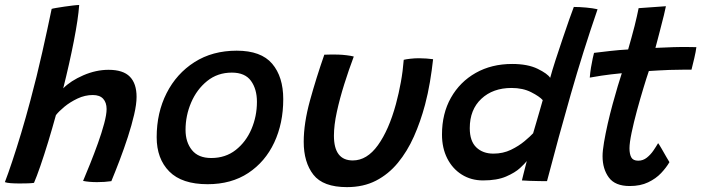

<svg xmlns="http://www.w3.org/2000/svg" viewBox="-38 -742 2878 788"><path d="M101.5 8.5Q91.5 10 75.5 10.5Q59.5 11 42.5 11Q22.5 11 6 9.8Q-10.5 8.5 -18 5.5Q-5 -28 12.2 -79.8Q29.5 -131.5 48.8 -195.5Q68 -259.5 86.5 -329Q113 -427.5 135.5 -527.8Q158 -628 174 -705.5Q178 -707 192.8 -709.5Q207.5 -712 226.2 -714.8Q245 -717.5 261.8 -719.5Q278.5 -721.5 287 -721.5Q283 -665 265 -573Q247 -481 221.5 -379.5Q252 -410.5 304 -433Q356 -455.5 407.5 -455.5Q467.5 -455.5 495 -427.2Q522.5 -399 522.5 -344.5Q522.5 -314.5 512.5 -271.5Q502.5 -228.5 486.8 -180Q471 -131.5 453 -84.2Q435 -37 419 1.5Q392 5.5 360.5 5.5Q328 5.5 303 0.5Q315.5 -29 332 -70Q348.5 -111 364 -154.2Q379.5 -197.5 389.5 -234.8Q399.5 -272 399.5 -294.5Q399.5 -321 385.5 -336.5Q371.5 -352 343 -352Q310.5 -352 280 -337.5Q249.5 -323 226.2 -303.8Q203 -284.5 191.5 -269.5Q176.5 -215 159.8 -160Q143 -105 127.5 -60.2Q112 -15.5 101.5 8.5Z M814 14Q708.5 14 656.8 -38.2Q605 -90.5 605 -179Q605 -279.5 645.8 -359.8Q686.5 -440 760.2 -487Q834 -534 933.5 -534Q1033.5 -534 1079 -480.5Q1124.5 -427 1124.5 -335Q1124.5 -236 1087.5 -157Q1050.5 -78 981 -32Q911.5 14 814 14ZM829 -93.5Q887.5 -93.5 929.5 -126.5Q971.5 -159.5 994 -212.2Q1016.5 -265 1016.5 -324Q1016.5 -376.5 992 -410.2Q967.5 -444 913.5 -444Q855 -444 812.2 -409.5Q769.5 -375 746.5 -321.2Q723.5 -267.5 723.5 -209Q723.5 -158.5 749.8 -126Q776 -93.5 829 -93.5Z M1619 -496.5Q1628.5 -499 1646.5 -501Q1664.5 -503 1681.5 -503Q1695.5 -503 1712.5 -501.8Q1729.5 -500.5 1739.5 -499Q1734.5 -453 1726.5 -405.5Q1718.5 -358 1706.5 -312.5Q1688 -243 1660.8 -181.8Q1633.5 -120.5 1595 -73.8Q1556.5 -27 1505 -0.5Q1453.5 26 1386 26Q1288 26 1248.2 -25Q1208.5 -76 1208.5 -160Q1208.5 -236 1234.2 -329.5Q1260 -423 1293 -517.5Q1303.5 -518 1319.5 -518.2Q1335.5 -518.5 1349 -518Q1367 -517.5 1385 -515.2Q1403 -513 1414 -510Q1393.5 -455.5 1375 -396.8Q1356.5 -338 1344.5 -283Q1332.5 -228 1332.5 -185Q1332.5 -83.5 1410 -83.5Q1468 -83.5 1513 -146Q1558 -208.5 1587 -315Q1599 -359.5 1607.2 -405Q1615.5 -450.5 1619 -496.5Z M2104 -1.5Q2106 -9.5 2109.8 -25.2Q2113.5 -41 2117.8 -56.8Q2122 -72.5 2124 -81Q2117 -71.5 2096.5 -52.5Q2076 -33.5 2039 -17.5Q2002 -1.5 1944.5 -1.5Q1895.5 -1.5 1857.2 -25.5Q1819 -49.5 1797.5 -92Q1776 -134.5 1776 -190Q1776 -276 1812.8 -341Q1849.5 -406 1914.5 -442.8Q1979.5 -479.5 2064 -479.5Q2128 -479.5 2168.8 -459.5Q2209.5 -439.5 2220 -422.5Q2228 -452 2241.8 -494.8Q2255.5 -537.5 2270.8 -582.2Q2286 -627 2298.5 -662.8Q2311 -698.5 2317 -713.5Q2340 -713.5 2367.5 -711Q2395 -708.5 2414.5 -704Q2354.5 -529.5 2304.8 -355.8Q2255 -182 2207 1.5Q2196.5 1.5 2176.2 1.2Q2156 1 2135.5 0.2Q2115 -0.5 2104 -1.5ZM1987 -111.5Q2026.5 -111.5 2059 -127.2Q2091.5 -143 2115 -162.8Q2138.5 -182.5 2150 -195Q2154.5 -210 2162.5 -237.5Q2170.5 -265 2178.2 -291.5Q2186 -318 2189.5 -331Q2176.5 -346 2142.2 -363.5Q2108 -381 2061.5 -381Q1985 -381 1937.5 -336.5Q1890 -292 1890 -216Q1890 -163 1916.8 -137.2Q1943.5 -111.5 1987 -111.5Z M2709.5 -76.5Q2696.5 -54 2675.2 -31.5Q2654 -9 2622.2 6.2Q2590.5 21.5 2546.5 21.5Q2486.5 21.5 2460.8 -13.5Q2435 -48.5 2435 -101Q2435 -123 2441 -158.2Q2447 -193.5 2456.2 -234.2Q2465.5 -275 2476.5 -315.2Q2487.5 -355.5 2497.5 -388.8Q2507.5 -422 2514 -441.5Q2467 -437 2430.5 -431.5Q2394 -426 2382.5 -423.5Q2384 -443 2387.5 -464.8Q2391 -486.5 2394.8 -503.2Q2398.5 -520 2400 -525Q2429.5 -528.5 2466.2 -532.8Q2503 -537 2540 -539Q2546.5 -562 2553.5 -586.8Q2560.5 -611.5 2566.5 -635.5Q2571.5 -655.5 2576 -675.5Q2580.5 -695.5 2583 -708.5L2695 -716.5Q2694 -710.5 2686.8 -679.8Q2679.5 -649 2669.5 -612Q2665.5 -596.5 2661 -579.5Q2656.5 -562.5 2652 -545.5Q2667.5 -546 2690 -547Q2712.5 -548 2726 -548.5Q2760 -549.5 2787.2 -549Q2814.5 -548.5 2820 -548.5Q2818 -531 2811.5 -503.2Q2805 -475.5 2800 -456Q2795 -456 2766.2 -456Q2737.5 -456 2709.5 -455Q2690 -454.5 2666.8 -453Q2643.5 -451.5 2625 -450.5Q2616 -424.5 2602.8 -380.8Q2589.5 -337 2576.2 -288.2Q2563 -239.5 2554.2 -197.5Q2545.5 -155.5 2545.5 -133.5Q2545.5 -109.5 2553 -96Q2560.5 -82.5 2581.5 -82.5Q2601 -82.5 2616.8 -95Q2632.5 -107.5 2644 -124.5Q2655.5 -141.5 2663 -154.5Q2666.5 -150.5 2676.8 -132.8Q2687 -115 2697 -97.5Q2707 -80 2709.5 -76.5Z"/></svg>

Font: Grandstander Medium
Style: Italic
Weight: 500
Italic angle: -15°
Designer: Tyler Finck
Foundry: Etcetera Type Co
Version: Version 1.200; ttfautohint (v1.8.3)